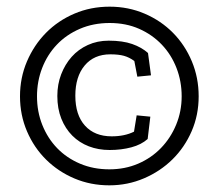

<svg xmlns="http://www.w3.org/2000/svg" viewBox="-20 -549 656 576"><path d="M576 -260Q576 -204 555 -155.5Q534 -107 497.5 -71Q461 -35 412 -14Q363 7 308 7Q252 7 203.5 -13.5Q155 -34 118.5 -70Q82 -106 61 -155Q40 -204 40 -260Q40 -316 61 -365Q82 -414 118 -450.5Q154 -487 203 -508Q252 -529 309 -529Q365 -529 414 -508Q463 -487 499 -450.5Q535 -414 555.5 -365Q576 -316 576 -260ZM525 -260Q525 -305 509.5 -345Q494 -385 465.5 -415Q437 -445 397.5 -462.5Q358 -480 309 -480Q260 -480 219.5 -462.5Q179 -445 150.5 -415Q122 -385 106.5 -345Q91 -305 91 -260Q91 -214 107 -174Q123 -134 151.5 -104.5Q180 -75 220 -58Q260 -41 308 -41Q355 -41 394.5 -58Q434 -75 463 -105Q492 -135 508.5 -175Q525 -215 525 -260ZM423 -132Q404 -115 374 -107Q344 -99 309 -99Q275 -99 246.5 -110Q218 -121 197 -142Q176 -163 164 -193Q152 -223 152 -261Q152 -296 163.5 -326Q175 -356 195 -378.5Q215 -401 243.5 -414Q272 -427 306 -427Q348 -427 376.5 -417Q405 -407 424 -390L433 -323L392 -319L383 -366Q368 -377 352 -381.5Q336 -386 311 -386Q262 -386 234 -352.5Q206 -319 206 -262Q206 -204 235 -172Q264 -140 315 -140Q354 -140 382 -154L390 -203L431 -199Z"/></svg>

Font: Zilla Slab Medium
Style: Regular
Weight: 500
Designer: Typotheque.com
Foundry: Typotheque type foundry
Version: Version 1.1; 2017